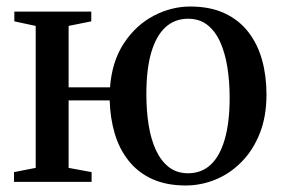

<svg xmlns="http://www.w3.org/2000/svg" viewBox="-20 -558 864 589"><path d="M550 11Q490 11 446.5 -9Q403 -29 374.5 -65Q346 -101 332 -148.2Q318 -195.5 316.5 -250H190.5V-43L261 -30V0H23V-30L89.5 -43V-478.5L24 -492.5V-522.5H260V-492.5L190.5 -478.5V-290H317.5Q323.5 -370 360.2 -425.5Q397 -481 451.2 -509.5Q505.5 -538 563.5 -538Q625 -538 669.2 -517.2Q713.5 -496.5 742 -459.5Q770.5 -422.5 784 -373.8Q797.5 -325 797.5 -268.5Q797.5 -200.5 776.8 -148.5Q756 -96.5 720.5 -60.8Q685 -25 640.8 -7Q596.5 11 550 11ZM557 -26.5Q597.5 -26.5 625.8 -52.2Q654 -78 669.2 -129.8Q684.5 -181.5 684.5 -258.5Q684.5 -308 677.5 -351.8Q670.5 -395.5 655.5 -429Q640.5 -462.5 616.2 -481.5Q592 -500.5 557 -500.5Q516.5 -500.5 488 -474.8Q459.5 -449 444.2 -397.8Q429 -346.5 429 -269Q429 -218.5 436 -174.5Q443 -130.5 458.5 -97.2Q474 -64 498.2 -45.2Q522.5 -26.5 557 -26.5Z"/></svg>

Font: Merriweather 96pt
Style: Regular
Weight: 400
Version: Version 2.100